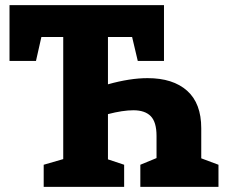

<svg xmlns="http://www.w3.org/2000/svg" viewBox="-20 -727 875 747"><path d="M763 -111 830 -86V0H526V-86L589 -112V-198Q589 -252 566.5 -275Q544 -298 499 -298Q458 -298 400 -283V-107L463 -86V0H150V-86L226 -108V-583H141L120 -490H17V-707H618V-490H516L494 -583H400V-399Q486 -423 554 -423Q653 -423 708 -374Q763 -325 763 -228Z"/></svg>

Font: Bitter Pro ExtraBold
Style: Regular
Weight: 800
Designer: Sol Matas, and Bitter project Authors
Foundry: Sol Matas
Version: Version 1.010